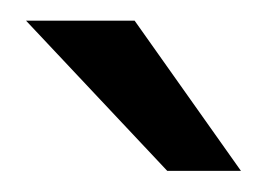

<svg xmlns="http://www.w3.org/2000/svg" viewBox="-20 -743 258 186"><path d="M110.4 -723H5.2L142 -577.5H213.4Z"/></svg>

Font: Public Sans Thin
Style: Regular
Weight: 100
Designer: The Public Sans project authors (U.S. Web Design System). Libre Franklin designed by Pablo Impallari and Rodrigo Fuenzal
Version: Version 1.008